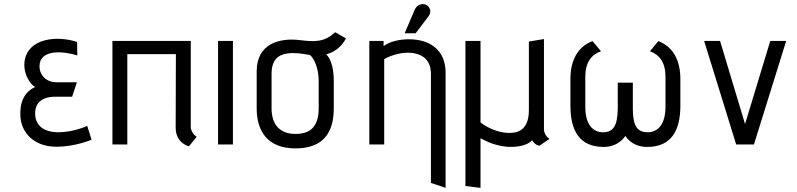

<svg xmlns="http://www.w3.org/2000/svg" viewBox="-20 -699 3858 929"><path d="M402 -90C402 -90 340 -60 264 -59C189 -59 150 -93 150 -151C150 -200 183 -231 246 -231H329L352 -301H253C199 -301 170 -341 171 -379C172 -462 286 -452 354 -431L353 -496C256 -528 116 -515 99 -404C91 -347 122 -294 150 -278C96 -253 74 -202 79 -132C85 -54 147 11 253 11C345 11 423 -23 423 -23Z M932 -37C908 -51 903 -79 903 -79V-501H524V0H596V-437H831L830 -81C830 -6 894 9 894 9Z M1107 0V-501H1035V0Z M1595 -310C1595 -378 1576 -421 1558 -436C1598 -446 1632 -472 1654 -513L1602 -543C1551 -497 1510 -495 1430 -505C1331 -517 1222 -487 1222 -354V-175C1222 -59 1279 19 1410 19C1542 19 1595 -55 1595 -175ZM1522 -175C1522 -85 1480 -51 1410 -51C1340 -51 1294 -90 1294 -175V-343C1294 -450 1377 -452 1479 -433C1483 -433 1522 -393 1522 -305Z M1991 -538 2054 -621C2069 -641 2062 -668 2039 -677C2022 -683 1998 -677 1987 -653L1938 -538ZM2136 210V-346C2136 -422 2101 -468 2051 -491C1988 -520 1885 -513 1836 -476V-501H1767V0H1839V-413C1924 -461 2065 -464 2065 -343V186Z M2639 -27C2615 -41 2612 -69 2612 -69V-510L2539 -498V-166C2539 -67 2482 -54 2439 -56C2369 -58 2311 -101 2305 -107V-501H2232V201L2305 210V-30C2319 -24 2358 3 2431 11C2485 15 2532 4 2555 -20C2568 1 2584 6 2590 6Z M3200 -183C3200 -93 3160 -59 3114 -59C3061 -59 3043 -93 3042 -169V-299H2969V-169C2967 -93 2949 -59 2898 -59C2853 -59 2812 -91 2812 -183V-327C2812 -398 2842 -435 2888 -451L2847 -500C2774 -473 2740 -405 2740 -317V-188C2740 -68 2783 12 2901 12C2938 12 2979 -2 3006 -41C3032 -2 3073 12 3111 12C3229 12 3272 -68 3272 -188V-317C3272 -405 3238 -473 3165 -500L3125 -451C3171 -434 3200 -398 3200 -327Z M3628 0 3784 -501H3707L3585 -99L3464 -501H3387L3542 0Z"/></svg>

Font: Advent Pro
Style: Medium
Weight: 500
Designer: Andreas Kalpakidis
Foundry: Andreas Kalpakidis
Version: Version 2.002 2008